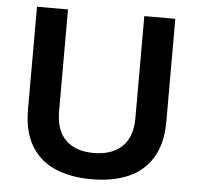

<svg xmlns="http://www.w3.org/2000/svg" viewBox="-51 -738 825 802"><g transform="rotate(5 362.0 -337.0)"><path d="M361 12Q271 12 206 -17Q141 -46 106.5 -105.5Q72 -165 72 -254V-686H202V-258Q202 -179 243.5 -138.5Q285 -98 361 -98Q437 -98 479.5 -138.5Q522 -179 522 -258V-686H652V-254Q652 -165 617 -105.5Q582 -46 517 -17Q452 12 361 12Z"/></g></svg>

Font: Archivo SemiBold
Style: Regular
Weight: 600
Designer: Hector Gatti
Foundry: Omnibus-Type
Version: Version 2.001